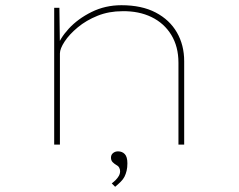

<svg xmlns="http://www.w3.org/2000/svg" viewBox="-20 -555 917 737"><path d="M188 0V-525H208L210 -372L197 -368Q209 -407 244 -445Q279 -483 331.5 -509Q384 -535 446 -535Q524 -535 577.5 -507Q631 -479 659 -430.5Q687 -382 687 -320V0H665V-314Q665 -376 637.5 -421Q610 -466 561.5 -489.5Q513 -513 450 -512Q398 -512 354.5 -494.5Q311 -477 278.5 -450Q246 -423 228 -395.5Q210 -368 210 -350V0H200Q198 0 195 0Q192 0 188 0ZM422 162 409 149Q417 143 424 136Q431 129 436 120.5Q441 112 441 102Q441 95 437.5 88.5Q434 82 426 78Q419 74 412.5 67.5Q406 61 406 50Q406 39 414 32.5Q422 26 433 26Q449 26 459 36.5Q469 47 469 72Q469 88 466 100.5Q463 113 458 123Q453 133 443.5 142.5Q434 152 422 162Z"/></svg>

Font: Lexend Tera Thin
Style: Regular
Weight: 250
Version: Version 1.007